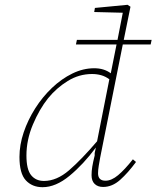

<svg xmlns="http://www.w3.org/2000/svg" viewBox="-20 -766 651 799"><path d="M90 -119Q90 -61 109.5 -37Q129 -13 163 -13Q216 -13 267.5 -57.5Q319 -102 384 -178L435 -436Q419 -448 401 -453Q383 -458 363 -458Q309 -458 262 -429Q215 -400 180 -357Q144 -312 117 -248Q90 -184 90 -119ZM409 12Q387 12 374 -0.5Q361 -13 361 -37Q361 -54 364 -72.5Q367 -91 374 -119V-129L379 -152Q327 -82 269.5 -34.5Q212 13 157 13Q114 13 87.5 -15.5Q61 -44 61 -113Q61 -163 78.5 -215Q96 -267 126.5 -315Q157 -363 196.5 -400.5Q236 -438 281 -460Q326 -482 372 -482Q413 -482 441 -461L465 -581H296L300 -600H469L491 -713L372 -716L375 -733L511 -746L523 -738L495 -600H611L607 -581H491L397 -111Q394 -95 391 -76.5Q388 -58 388 -45Q388 -14 419 -14Q444 -14 471.5 -37Q499 -60 533 -103L546 -92Q513 -47 480 -17.5Q447 12 409 12Z"/></svg>

Font: Source Serif 4 SmText ExtraLight
Style: Italic
Weight: 200
Italic angle: -12°
Designer: Frank Grießhammer
Foundry: Adobe
Version: Version 4.005;hotconv 1.1.0;makeotfexe 2.6.0